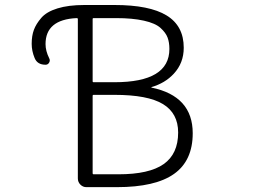

<svg xmlns="http://www.w3.org/2000/svg" viewBox="-20 -774 1040 772"><path d="M293 -697.3Q293 -701.2 288.1 -701.2Q163.1 -695.3 163.1 -596.7Q163.1 -569.3 177.7 -540Q182.6 -531.2 177.7 -522.5Q172.9 -513.7 163.1 -513.7Q129.9 -513.7 119.1 -541Q107.4 -569.3 107.4 -597.7Q107.4 -629.9 116.2 -653.8Q125 -677.7 146 -702.1Q167 -726.6 210.9 -740.2Q254.9 -753.9 319.3 -753.9H440.4Q581.1 -753.9 649.9 -711.9Q718.8 -669.9 718.8 -582Q718.8 -520.5 678.7 -477.5Q643.6 -439.5 588.9 -423.8Q588.9 -423.8 588.9 -422.9Q588.9 -421.9 588.9 -421.9Q754.9 -387.7 754.9 -238.3Q754.9 -127.9 679.7 -74.7Q604.5 -21.5 450.2 -21.5H327.1Q313.5 -21.5 303.2 -31.7Q293 -42 293 -56.6ZM352.5 -447.3Q352.5 -443.4 356.4 -443.4H440.4Q661.1 -443.4 661.1 -577.1Q661.1 -603.5 653.8 -623Q646.5 -642.6 625.5 -661.6Q604.5 -680.7 558.6 -690.9Q512.7 -701.2 447.3 -701.2H356.4Q352.5 -701.2 352.5 -697.3ZM356.4 -392.6Q352.5 -392.6 352.5 -388.7V-78.1Q352.5 -73.2 356.4 -73.2H456.1Q580.1 -73.2 638.2 -114.3Q696.3 -155.3 696.3 -241.2Q696.3 -318.4 635.3 -355.5Q574.2 -392.6 440.4 -392.6Z"/></svg>

Font: Gen Jyuu Gothic L Monospace Light
Style: Regular
Weight: 300
Designer: [Source Han Sans]
Ryoko NISHIZUKA  (kana & ideographs); Paul D. Hunt (Latin, Greek & Cyrillic); Wenlong ZHANG  (bopomofo
Version: Version 1.002.20150607